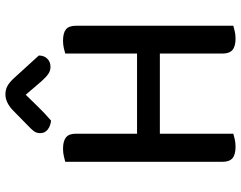

<svg xmlns="http://www.w3.org/2000/svg" viewBox="-108 -752 867 690"><g transform="rotate(-90 325.0 -407.5)"><path d="M88 -378H189V-2Q182 0 169.5 3Q157 6 142 6Q114 6 101 -5Q88 -16 88 -41ZM189 -278H88V-606Q95 -608 108 -611Q121 -614 135 -614Q162 -614 175.5 -603.5Q189 -593 189 -568ZM477 -378H577V-2Q570 0 557.5 3Q545 6 531 6Q503 6 490 -5Q477 -16 477 -41ZM577 -278H477V-606Q483 -608 496 -611Q509 -614 523 -614Q551 -614 564 -603.5Q577 -593 577 -567ZM531 -266H142V-348H531ZM329 -748Q311 -730 287.5 -705.5Q264 -681 236 -657Q217 -659 204 -669Q191 -679 191 -696Q191 -710 199 -720Q207 -730 221 -743L274 -795Q302 -821 330 -821Q348 -821 361 -813.5Q374 -806 388 -791L470 -701Q470 -682 458.5 -670.5Q447 -659 429 -659Q416 -659 404.5 -666.5Q393 -674 377 -692Z"/></g></svg>

Font: Baloo Tamma 2 Medium
Style: Regular
Weight: 500
Designer: Divya Kowshik, Shuchita Grover and Ek Type
Foundry: Ek Type
Version: Version 1.700